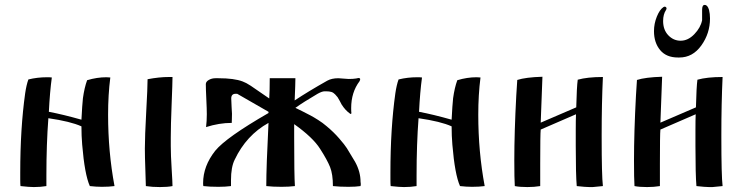

<svg xmlns="http://www.w3.org/2000/svg" viewBox="-20 -754 3002 778"><path d="M190 -440Q182 -382 178 -301Q236 -290 310 -269Q313 -328 316 -356Q322 -399 333 -429Q373 -441 411 -441Q414 -441 419.5 -440.5Q425 -440 427 -440Q418 -370 418 -289Q418 -139 444 0Q422 3 393 3Q370 3 344 0Q323 -47 313 -168Q310 -204 310 -242Q266 -262 176 -275Q168 -169 168 -44V0Q144 4 117 4Q99 4 63 0Q62 -8 62 -26V-54Q62 -234 82 -376Q87 -410 95 -432Q131 -441 171 -441Q184 -441 190 -440Z M679 0Q659 4 628 4Q596 4 571 0Q571 -14 569 -66Q567 -118 567 -152Q567 -202 572.5 -301Q578 -400 578 -433Q625 -442 665 -442H679Q679 -420 675.5 -332.5Q672 -245 672 -197V-162Q672 -127 675.5 -70.5Q679 -14 679 0Z M1059 0Q1059 -78 1068 -256Q978 -206 931 -107Q916 -77 916 -24Q916 -24 916 0Q893 3 865 3Q829 3 804 0Q803 -4 803 -12Q803 -81 852 -143Q896 -197 1068 -296V-301Q947 -371 941 -374Q941 -374 935 -374Q917 -374 917 -355Q917 -341 918.5 -320Q920 -299 920 -293Q920 -281 919.5 -269Q919 -257 919 -256Q868 -256 815 -239Q818 -264 818 -291Q818 -312 816 -353Q814 -394 814 -413Q814 -423 826 -430Q838 -437 853 -437H865Q929 -437 963 -424Q977 -419 996 -406.5Q1015 -394 1037.5 -378Q1060 -362 1071 -355Q1073 -386 1073 -437H1177Q1177 -416 1174 -347Q1228 -383 1306 -427Q1324 -437 1351 -437Q1358 -437 1371.5 -435.5Q1385 -434 1393 -434Q1411 -434 1423 -436Q1425 -436 1428 -437Q1431 -438 1432 -438Q1444 -438 1437 -425Q1403 -380 1403 -316Q1403 -301 1404 -295Q1403 -293 1401.5 -292.5Q1400 -292 1399 -293Q1379 -307 1364 -331Q1363 -333 1357 -344.5Q1351 -356 1348 -360Q1345 -364 1338 -371.5Q1331 -379 1322.5 -381.5Q1314 -384 1302 -384H1295Q1285 -384 1267 -374Q1209 -340 1177 -317Q1182 -315 1205.5 -303Q1229 -291 1239.5 -285.5Q1250 -280 1269 -268Q1288 -256 1303 -243Q1332 -219 1354.5 -193Q1377 -167 1385.5 -153.5Q1394 -140 1419 -98Q1441 -58 1441 -17Q1441 -16 1441.5 -13Q1442 -10 1442 -8Q1442 -6 1441.5 -3.5Q1441 -1 1441 0Q1421 3 1392 3Q1356 3 1329 0Q1329 -48 1317.5 -77Q1306 -106 1277 -151Q1248 -197 1172 -251V-198Q1172 -42 1175 0Q1151 3 1121 3Q1085 3 1059 0Z M1690 -440Q1682 -382 1678 -301Q1736 -290 1810 -269Q1813 -328 1816 -356Q1822 -399 1833 -429Q1873 -441 1911 -441Q1914 -441 1919.5 -440.5Q1925 -440 1927 -440Q1918 -370 1918 -289Q1918 -139 1944 0Q1922 3 1893 3Q1870 3 1844 0Q1823 -47 1813 -168Q1810 -204 1810 -242Q1766 -262 1676 -275Q1668 -169 1668 -44V0Q1644 4 1617 4Q1599 4 1563 0Q1562 -8 1562 -26V-54Q1562 -234 1582 -376Q1587 -410 1595 -432Q1631 -441 1671 -441Q1684 -441 1690 -440Z M2169 0Q2145 4 2117 4Q2086 4 2066 0Q2064 -30 2064 -104Q2064 -218 2072 -367Q2072 -374 2076 -430Q2110 -441 2178 -443Q2176 -399 2171 -257L2315 -319Q2317 -402 2321 -431Q2360 -442 2423 -442Q2418 -334 2418 -210V-198Q2418 -42 2423 0Q2387 4 2382 4H2368Q2353 4 2317 0Q2313 -46 2313 -163V-227Q2313 -270 2314 -291L2171 -229Q2169 -210 2169 -91Q2169 -91 2169 0Z M2654 0Q2630 4 2602 4Q2571 4 2551 0Q2549 -30 2549 -104Q2549 -218 2557 -367Q2557 -374 2561 -430Q2595 -441 2663 -443Q2661 -399 2656 -257L2800 -319Q2802 -402 2806 -431Q2845 -442 2908 -442Q2903 -334 2903 -210V-198Q2903 -42 2908 0Q2872 4 2867 4H2853Q2838 4 2802 0Q2798 -46 2798 -163V-227Q2798 -270 2799 -291L2656 -229Q2654 -210 2654 -91Q2654 -91 2654 0ZM2857 -679Q2857 -619 2822 -570Q2787 -521 2733 -521H2727Q2680 -521 2655 -551Q2630 -581 2630 -628Q2630 -658 2641.5 -686.5Q2653 -715 2668 -725Q2674 -729 2678.5 -725Q2683 -721 2679 -714Q2667 -696 2667 -669Q2667 -633 2688 -611Q2709 -589 2738 -589Q2768 -589 2793.5 -615.5Q2819 -642 2825 -672V-697V-714Q2825 -734 2835 -734H2836Q2847 -734 2853 -714Q2857 -698 2857 -679Z"/></svg>

Font: Ponomar Unicode TT
Style: Regular
Weight: 400
Designer: Vladislav V. Dorosh, Yuri A.W. Shardt, Nikita Simmons, Aleksandr Andreev
Foundry: Ponomar Project
Version: 1.1